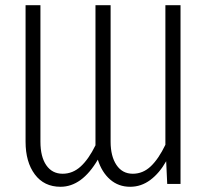

<svg xmlns="http://www.w3.org/2000/svg" viewBox="-20 -705 799 736"><path d="M672 -685V0H621L617 -87Q591 -41 556 -15Q521 11 479 11Q434 11 402 -17Q370 -45 355 -93Q294 11 212 11Q149 11 113.5 -36.5Q78 -84 78 -162V-685H135V-162Q135 -104 157.5 -71.5Q180 -39 220 -39Q259 -39 289.5 -67Q320 -95 346 -148V-164V-685H404V-162Q404 -106 426.5 -72.5Q449 -39 489 -39Q528 -39 558 -67.5Q588 -96 614 -150V-685Z"/></svg>

Font: Fira Sans Extra Condensed Light
Style: Regular
Weight: 300
Width: 1
Designer: Carrois Corporate & Edenspiekermann AG
Foundry: Carrois Corporate GbR & Edenspiekermann AG
Version: Version 4.203